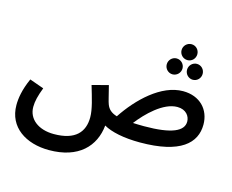

<svg xmlns="http://www.w3.org/2000/svg" viewBox="-128 -936 1634 1353"><g transform="rotate(15 689.0 -259.5)"><path d="M1110 -634C1142 -634 1167 -660 1167 -692C1167 -724 1142 -750 1110 -750C1078 -750 1052 -724 1052 -692C1052 -660 1078 -634 1110 -634ZM1034 -510C1066 -510 1092 -536 1092 -568C1092 -600 1066 -626 1034 -626C1003 -626 977 -600 977 -568C977 -536 1003 -510 1034 -510ZM1182 -510C1214 -510 1239 -536 1239 -568C1239 -600 1214 -626 1182 -626C1151 -626 1125 -600 1125 -568C1125 -536 1151 -510 1182 -510ZM331 231C547 231 655 115 670 -39C725 -7 818 13 936 13C1232 13 1337 -89 1337 -224C1337 -333 1262 -415 1138 -415C980 -415 827 -267 732 -123C689 -136 668 -157 656 -188C648 -208 641 -244 621 -321L503 -290C529 -202 553 -127 553 -67C553 39 493 113 335 113C222 113 146 54 146 -35C146 -76 157 -119 180 -179L76 -216C37 -129 28 -64 28 -17C28 145 163 231 331 231ZM1128 -297C1193 -297 1221 -253 1221 -215C1221 -146 1138 -105 935 -105C905 -105 878 -106 854 -107C915 -186 1025 -297 1128 -297Z"/></g></svg>

Font: Noto Sans Arabic SemBd
Style: Regular
Weight: 600
Designer: Monotype Design Team, Nadine Chahine, Nizar Qandah and Khaled Hosny
Foundry: Monotype Imaging Inc.
Version: Version 2.012